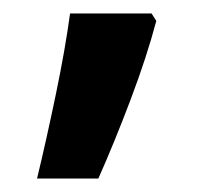

<svg xmlns="http://www.w3.org/2000/svg" viewBox="-20 -136 319 285"><path d="M212 -105Q198 -52 174 11.5Q150 75 126 129H35Q49 71 63 3.5Q77 -64 84 -116H205Z"/></svg>

Font: Noto Sans Gujarati UI SemiBold
Style: Regular
Weight: 600
Designer: Jelle Bosma - Monotype Design Team, Universal Thirst
Foundry: Monotype Imaging Inc.
Version: Version 2.106; ttfautohint (v1.8.4.7-5d5b)